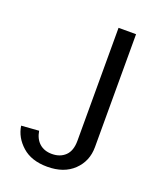

<svg xmlns="http://www.w3.org/2000/svg" viewBox="-126 -731 686 824"><g transform="rotate(20 216.5 -318.5)"><path d="M23.3 -113.3 103.3 -119.2Q109.2 -83.3 131.2 -63.8Q153.3 -44.2 188.3 -44.2Q225.8 -44.2 249.2 -66.7Q272.5 -89.2 272.5 -135V-650.8H352.5V-135Q352.5 -70.8 308.3 -28.3Q264.2 14.2 188.3 14.2Q115.8 14.2 73.3 -23.8Q30.8 -61.7 23.3 -113.3Z"/></g></svg>

Font: Boon
Style: Regular
Weight: 400
Designer: Sungsit Sawaiwan
Foundry: FontUni
Version: Version 3.0